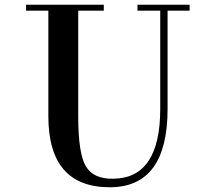

<svg xmlns="http://www.w3.org/2000/svg" viewBox="-20 -770 890 810"><path d="M687 -311Q687 20 443 20Q184 20 184 -280V-372H310V-279Q310 -122 342.5 -68Q375 -14 459 -16Q656 -19 656 -311V-750H687ZM310 -750V-302H184V-750ZM206 -750V-725H90V-750ZM418 -725H287V-750H418ZM656 -750V-725H560V-750ZM780 -725H687V-750H780Z"/></svg>

Font: Solide Mirage
Style: Etroit
Weight: 400
Designer: Jérémy Landes
Foundry: Velvetyne Type Foundry
Version: Version 1.1